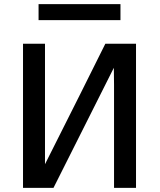

<svg xmlns="http://www.w3.org/2000/svg" viewBox="-20 -906 774 926"><path d="M166 -809V-886H561V-809ZM91 0V-695H197V-196V-114Q392 -501 488 -695H636V0H530V-498Q530 -512 529.5 -539Q529 -566 529 -579L238 0Z"/></svg>

Font: Coval
Style: Medium
Weight: 500
Foundry: Context Ltd
Version: Version 001.000